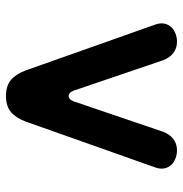

<svg xmlns="http://www.w3.org/2000/svg" viewBox="-5 -595 610 640"><g transform="rotate(90 300.0 -275.0)"><path d="M215 -55 61 -490Q56 -506 59 -519Q62 -532 70.5 -541Q79 -550 92 -555Q105 -560 119 -560Q141 -560 157 -547.5Q173 -535 181 -513L282 -216Q288 -199 300 -199Q312 -199 318 -216L419 -513Q427 -535 443 -547.5Q459 -560 481 -560Q495 -560 508 -555Q521 -550 529.5 -541Q538 -532 541 -519Q544 -506 539 -490L385 -55Q373 -23 353.5 -6.5Q334 10 300 10Q266 10 246.5 -6.5Q227 -23 215 -55Z"/></g></svg>

Font: Maple Mono Normal NL
Style: Bold
Weight: 700
Monospace: yes
Designer: subframe7536
Version: Version 7.000